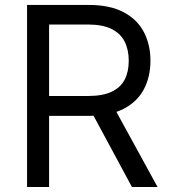

<svg xmlns="http://www.w3.org/2000/svg" viewBox="-20 -747 679 767"><path d="M88.1 0V-727.3H333.8Q419 -727.3 473.7 -698.3Q528.4 -669.4 554.7 -619Q581 -568.5 581 -504.3Q581 -440 554.7 -390.3Q528.4 -340.6 474.1 -312.3Q419.7 -284.1 335.2 -284.1H136.4V-363.6H332.4Q390.6 -363.6 426.3 -380.7Q462 -397.7 478.2 -429.2Q494.3 -460.6 494.3 -504.3Q494.3 -547.9 478 -580.6Q461.6 -613.3 425.8 -631.2Q389.9 -649.1 331 -649.1H176.1V0ZM430.4 -326.7 609.4 0H507.1L331 -326.7Z"/></svg>

Font: InterMG
Style: Regular
Weight: 400
Designer: Rasmus Andersson
Foundry: rsms
Version: Version 3.019;December 26, 2023;FontCreator 15.0.0.2955 64-b